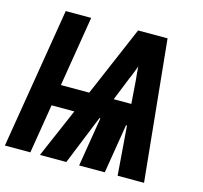

<svg xmlns="http://www.w3.org/2000/svg" viewBox="-117 -852 1023 969"><g transform="rotate(15 394.5 -367.5)"><path d="M-11 0 110 -735H243L183 -368H331L488 -735H642L716 0H578L558 -257H553L511 0H377L419 -257H414L310 0H172L283 -257H164L122 0ZM459 -368H551L542 -490Q540 -507 538.5 -524.5Q537 -542 536 -560Q529 -542 522.5 -524.5Q516 -507 508 -490Z"/></g></svg>

Font: Iosevka Aile Extrabold
Style: Italic
Weight: 800
Italic angle: -9°
Designer: Belleve Invis
Foundry: Belleve Invis
Version: Version 31.1.0; ttfautohint (v1.8.4)